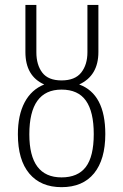

<svg xmlns="http://www.w3.org/2000/svg" viewBox="-20 -755 504 786"><path d="M304.2 -409.2Q411.1 -370.1 411.1 -206.1Q411.1 -102.1 365 -45.4Q318.8 11.2 231.9 11.2Q147 11.2 100.1 -44.4Q53.2 -100.1 53.2 -205.1Q53.2 -283.7 80.8 -335.9Q108.4 -388.2 161.1 -409.2Q84 -443.4 84 -542V-734.9H128.9V-541Q128.9 -489.3 153.3 -457.5Q177.7 -425.8 231.9 -425.8Q287.1 -425.8 312.5 -458Q337.9 -490.2 337.9 -541V-734.9H382.8V-542Q382.8 -445.3 304.2 -409.2ZM231.9 -28.8Q298.8 -28.8 331.3 -71.5Q363.8 -114.3 363.8 -206.1Q363.8 -297.4 331.8 -342.8Q299.8 -388.2 231.9 -388.2Q100.1 -388.2 100.1 -205.1Q100.1 -28.8 231.9 -28.8Z"/></svg>

Font: Fira Sans Compressed ExtraLight
Style: Regular
Weight: 250
Width: 1
Designer: Carrois Corporate & Edenspiekermann AG
Foundry: Carrois Corporate GbR & Edenspiekermann AG
Version: Version 4.203;PS 004.203;hotconv 1.0.88;makeotf.lib2.5.64775